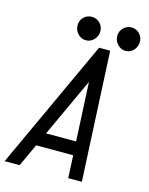

<svg xmlns="http://www.w3.org/2000/svg" viewBox="-124 -919 774 997"><g transform="rotate(15 262.5 -420.5)"><path d="M457.5 -715.3Q433.1 -715.3 414.8 -734.4Q396.5 -753.4 396.5 -779.8Q396.5 -805.7 414.8 -823.5Q433.1 -841.3 457.5 -841.3Q472.7 -841.3 486.3 -834Q500 -826.7 509 -812.3Q518.1 -797.9 518.1 -779.8Q518.1 -761.7 509.3 -746.6Q500.5 -731.4 486.8 -723.4Q473.1 -715.3 457.5 -715.3ZM305.7 -779.8Q305.7 -753.4 287.6 -734.4Q269.5 -715.3 244.6 -715.3Q219.7 -715.3 201.4 -734.4Q183.1 -753.4 183.1 -779.8Q183.1 -807.1 201.4 -824.2Q219.7 -841.3 244.1 -841.3Q270 -841.3 287.8 -823Q305.7 -804.7 305.7 -779.8ZM170.4 -194.8H332L316.4 -510.7ZM80.6 0H0L321.3 -695.8H380.9L415 0H341.8L335.9 -121.6H136.7Z"/></g></svg>

Font: Anka/Coder Condensed
Style: Italic
Weight: 400
Width: 4
Italic angle: -12°
Monospace: yes
Version: Version 001.100